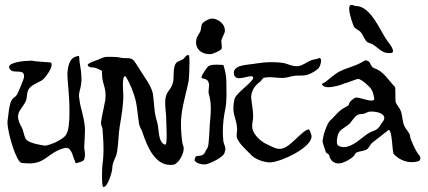

<svg xmlns="http://www.w3.org/2000/svg" viewBox="-20 -648 1707 766"><path d="M108 -406H107C83 -406 16 -401 16 -380C16 -377 18 -374 21 -370C35 -353 76 -375 76 -344V-341C76 -334 51 -275 47 -269C41 -261 31 -257 26 -248C15 -225 14 -189 10 -165V-158C10 -119 45 -1 66 2C78 3 87 4 96 4C165 4 171 -41 240 -58H245C267 -58 272 -17 279 -5C280 -2 281 4 284 3C291 1 311 -3 315 -10C318 -17 319 -23 319 -30C319 -41 316 -52 316 -63C317 -84 319 -106 319 -128C319 -159 310 -191 302 -222C300 -233 297 -245 296 -257C296 -260 295 -262 295 -265C295 -283 303 -298 304 -316C305 -322 305 -328 305 -333C305 -357 301 -380 297 -404C296 -408 298 -425 293 -425H291C290 -425 288 -424 286 -423C255 -418 249 -375 249 -348C249 -326 257 -268 257 -213V-196C257 -161 254 -129 245 -113C238 -98 213 -86 199 -79C192 -76 170 -67 159 -67H157C138 -71 89 -77 81 -97C75 -110 74 -125 67 -139C60 -153 52 -166 52 -182C52 -203 65 -214 74 -229L80 -239C92 -258 83 -280 98 -297C114 -315 137 -318 154 -333C163 -342 186 -372 186 -390C186 -393 185 -396 184 -398C183 -400 118 -402 108 -406Z M392 98H394C409 98 428 39 428 22C428 -2 444 -20 447 -42C453 -77 452 -112 458 -146C465 -187 472 -227 472 -269C472 -278 465 -344 479 -344H480C483 -344 503 -306 514 -272C528 -232 528 -194 535 -153C537 -140 546 -130 549 -118C565 -71 595 10 659 10C663 10 668 9 672 9C694 5 713 -36 713 -54V-56C713 -64 708 -72 707 -81C704 -102 702 -130 702 -154C702 -203 715 -248 726 -295C728 -306 731 -317 733 -327C734 -336 736 -373 736 -400C736 -415 735 -427 733 -428H729C722 -428 719 -420 713 -414C705 -407 690 -405 683 -397C667 -377 677 -339 669 -315C658 -281 639 -285 639 -237C639 -216 643 -196 643 -175C643 -164 645 -133 645 -108C645 -88 644 -71 639 -71H637C609 -83 615 -136 607 -161C594 -199 596 -234 590 -274C583 -308 555 -341 538 -370C533 -379 523 -393 518 -401C508 -416 497 -416 486 -416H480C473 -416 466 -417 459 -418C458 -418 457 -418 457 -419C439 -422 422 -421 405 -421C398 -421 393 -419 385 -416C381 -412 328 -397 330 -389C332 -381 340 -379 350 -379C365 -379 386 -365 387 -365V-354C387 -315 404 -298 401 -260C400 -246 399 -242 399 -244C393 -210 386 -185 383 -160V-157C383 -148 388 -142 389 -133C391 -106 393 -79 393 -51C393 -32 392 -13 389 6C388 13 387 33 387 52C387 75 388 97 392 98Z M871 -389C861 -389 852 -390 844 -390C821 -390 811 -387 803 -374C789 -354 784 -345 784 -340C784 -329 809 -342 814 -312V-307C814 -299 812 -290 812 -282C812 -279 812 -276 813 -274C819 -255 821 -234 821 -214C821 -193 819 -173 817 -153C816 -138 814 -66 808 -58C795 -41 800 -32 780 -27C774 -26 760 -26 760 -22C758 -16 755 -8 756 -8C764 4 781 8 797 8H798C813 7 877 -21 877 -43V-44C884 -59 872 -72 871 -86C870 -98 869 -110 869 -123C869 -154 873 -186 879 -214C886 -250 883 -287 883 -324C883 -345 878 -369 871 -389ZM826 -574C815 -574 794 -563 787 -554C782 -547 783 -531 779 -522C774 -512 767 -504 764 -494C763 -489 762 -483 762 -479C762 -450 786 -432 816 -432H819C828 -432 856 -444 863 -452C864 -454 865 -456 865 -460C865 -468 863 -477 863 -482C863 -497 875 -509 877 -523V-527C877 -530 877 -533 876 -536C871 -558 845 -574 826 -574Z M1255 -417H1254C1245 -411 1233 -412 1223 -408C1207 -403 1188 -386 1169 -384H1163C1144 -384 1131 -392 1114 -396C1098 -399 1081 -400 1064 -400C1043 -400 1022 -398 1004 -395C992 -392 954 -391 931 -382C922 -377 914 -370 913 -361V-357C913 -341 923 -336 935 -336C950 -336 970 -344 982 -344C986 -344 990 -342 990 -338C992 -323 923 -278 916 -254C912 -238 911 -225 911 -216C911 -185 924 -170 926 -135V-132C926 -125 924 -116 924 -107C924 -104 925 -102 925 -99C935 -73 959 -54 978 -34C995 -13 1032 0 1059 0C1061 0 1063 0 1064 -1C1101 -3 1223 -58 1223 -104V-106C1222 -111 1215 -133 1211 -132C1179 -124 1136 -54 1096 -54C1092 -54 1089 -55 1086 -55C1072 -58 1059 -66 1046 -72C1024 -81 997 -105 989 -128C987 -133 986 -139 986 -144C986 -158 990 -172 990 -184C990 -210 984 -232 983 -252C982 -253 982 -255 982 -256C982 -281 990 -302 1020 -324C1024 -328 1028 -337 1034 -338C1040 -339 1048 -340 1055 -340C1073 -340 1090 -337 1106 -337C1110 -337 1114 -337 1117 -338C1131 -339 1144 -345 1158 -346C1185 -348 1194 -343 1220 -355C1230 -360 1244 -368 1252 -377C1255 -381 1261 -395 1261 -405C1261 -410 1260 -415 1255 -417Z M1330 4C1335 4 1340 3 1345 2C1361 -4 1379 -13 1391 -25C1394 -28 1398 -37 1401 -39C1413 -45 1430 -45 1442 -51C1452 -56 1459 -76 1467 -80C1469 -81 1530 -130 1531 -130C1547 -122 1543 -41 1552 -32C1570 -14 1595 -1 1622 -1C1631 -1 1640 -2 1649 -5C1659 -8 1660 -21 1650 -32C1636 -48 1616 -97 1616 -104V-107C1612 -121 1601 -130 1595 -142C1584 -162 1587 -184 1579 -205C1574 -219 1562 -229 1558 -243C1557 -249 1558 -300 1556 -301C1531 -326 1510 -364 1475 -375C1452 -383 1464 -407 1436 -407C1401 -384 1367 -379 1337 -364C1318 -355 1295 -334 1277 -320C1274 -318 1265 -316 1265 -312V-311C1268 -303 1278 -300 1290 -300C1313 -300 1346 -311 1354 -315C1355 -316 1355 -316 1356 -316C1363 -316 1405 -335 1411 -333C1428 -327 1442 -313 1457 -298C1460 -295 1468 -280 1469 -274C1470 -272 1473 -256 1473 -254C1473 -233 1410 -264 1397 -258C1389 -254 1372 -242 1372 -230C1372 -227 1347 -215 1341 -210C1327 -200 1312 -180 1297 -167C1286 -158 1267 -105 1267 -83C1267 -80 1279 -43 1280 -41C1284 -34 1291 -37 1294 -26C1298 -8 1312 4 1330 4ZM1351 -61C1344 -61 1337 -63 1330 -67C1325 -69 1324 -77 1324 -83V-89C1329 -131 1340 -127 1373 -153C1384 -163 1398 -193 1419 -193C1442 -193 1441 -203 1461 -203C1484 -203 1510 -196 1513 -180V-176C1513 -168 1506 -162 1502 -156C1483 -120 1472 -133 1442 -111C1420 -96 1386 -61 1351 -61ZM1400 -624C1394 -624 1391 -628 1384 -628H1379C1375 -626 1373 -621 1373 -614C1373 -590 1390 -545 1392 -542C1396 -534 1411 -528 1418 -521C1428 -510 1432 -495 1441 -484C1448 -476 1458 -476 1467 -471C1489 -458 1502 -436 1533 -436C1544 -436 1548 -439 1548 -443V-444C1548 -458 1528 -481 1523 -488C1496 -528 1458 -624 1400 -624Z"/></svg>

Font: Ancial
Style: Regular
Weight: 400
Designer: Daytona Mess (Anne-Dauphine Borione)
Foundry: Daytona Mess (Anne-Dauphine Borione)
Version: Version 1.000;Glyphs 3.2 (3192)